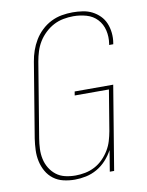

<svg xmlns="http://www.w3.org/2000/svg" viewBox="-85 -804 669 873"><g transform="rotate(-10 250.0 -367.5)"><path d="M190 8Q163 8 137.5 2Q112 -4 92 -19Q72 -34 59.5 -56Q47 -78 41.5 -103Q36 -128 37 -154.5Q38 -181 42 -208L99 -553Q103 -578 111.5 -602.5Q120 -627 133.5 -649.5Q147 -672 167 -691Q187 -710 211 -722Q235 -734 260.5 -738.5Q286 -743 311 -743Q334 -743 357.5 -739.5Q381 -736 400.5 -726Q420 -716 435.5 -700.5Q451 -685 459.5 -664.5Q468 -644 470.5 -620.5Q473 -597 469 -573L468 -568H449L450 -573Q455 -605 448 -635Q441 -665 421 -686.5Q401 -708 371.5 -716.5Q342 -725 311 -725Q288 -725 264.5 -720.5Q241 -716 220 -705Q199 -694 180.5 -676.5Q162 -659 149.5 -638.5Q137 -618 130 -595.5Q123 -573 119 -550L62 -205Q58 -181 57 -157Q56 -133 61 -110Q66 -87 78 -67.5Q90 -48 107.5 -34.5Q125 -21 148 -15.5Q171 -10 196 -10Q218 -10 241 -14.5Q264 -19 285 -30Q306 -41 323 -58Q340 -75 352.5 -95.5Q365 -116 371.5 -138Q378 -160 382 -182L413 -369H255L258 -387H436L372 0H352L368 -97Q355 -73 336 -52Q317 -31 292.5 -17Q268 -3 241.5 2.5Q215 8 190 8Z"/></g></svg>

Font: Iosevka Curly Thin
Style: Italic
Weight: 100
Italic angle: -9°
Monospace: yes
Designer: Belleve Invis
Foundry: Belleve Invis
Version: Version 22.1.2; ttfautohint (v1.8.4)